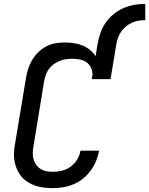

<svg xmlns="http://www.w3.org/2000/svg" viewBox="-20 -962 769 990"><path d="M253 8Q230 8 207.5 5.5Q185 3 164 -4Q143 -11 124.5 -22.5Q106 -34 92 -50Q78 -66 69 -85.5Q60 -105 55.5 -127Q51 -149 52 -172Q53 -195 57 -217L114 -560Q118 -584 125.5 -607.5Q133 -631 146 -653Q159 -675 177.5 -693Q196 -711 219 -723Q242 -735 266 -739Q290 -743 314 -743Q338 -743 361.5 -739.5Q385 -736 405.5 -727.5Q426 -719 443.5 -705Q461 -691 473 -672L483 -735Q488 -763 497.5 -791Q507 -819 524 -844Q541 -869 565 -888.5Q589 -908 616.5 -920Q644 -932 672.5 -937Q701 -942 729 -942V-858Q712 -858 695 -855.5Q678 -853 661.5 -845.5Q645 -838 630.5 -826.5Q616 -815 605.5 -800Q595 -785 589 -768.5Q583 -752 580 -735L550 -554H453L457 -576Q457 -596 449 -613Q441 -630 426.5 -640.5Q412 -651 393 -655Q374 -659 355 -659Q339 -659 322 -657Q305 -655 289 -648.5Q273 -642 258.5 -632Q244 -622 233.5 -608Q223 -594 217 -578Q211 -562 208 -546L152 -204Q149 -187 149 -170.5Q149 -154 153.5 -138.5Q158 -123 167.5 -110.5Q177 -98 190.5 -90Q204 -82 220 -79Q236 -76 253 -76Q276 -76 300 -82Q324 -88 344.5 -103Q365 -118 378 -139.5Q391 -161 395 -185H491Q486 -158 475.5 -132Q465 -106 448 -83Q431 -60 408.5 -41.5Q386 -23 359.5 -12Q333 -1 306 3.5Q279 8 253 8Z"/></svg>

Font: Iosevka Curly MdExObl
Style: Regular
Weight: 500
Width: 7
Italic angle: -9°
Monospace: yes
Designer: Belleve Invis
Foundry: Belleve Invis
Version: Version 11.1.0; ttfautohint (v1.8.3)